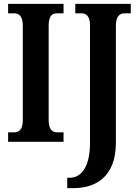

<svg xmlns="http://www.w3.org/2000/svg" viewBox="-20 -734 713 994"><path d="M22 0H309V-49H275C251 -49 232 -65 232 -110V-601C232 -651 249 -665 275 -665H309V-714H22V-665H55C77 -665 98 -651 98 -602V-110C98 -63 77 -49 55 -49H22ZM328 240H360C472 240 580 185 580 4V-602C580 -651 601 -665 624 -665H657V-714H370V-665H403C425 -665 446 -651 446 -604V5C446 141 393 186 343 186H328Z"/></svg>

Font: Noto Serif Tamil ExtraCondensed
Style: Bold Italic
Weight: 700
Width: 2
Italic angle: -12°
Designer: Indian Type Foundry, Tom Grace, and the Monotype Design Team
Foundry: Monotype Imaging Inc.
Version: Version 2.003